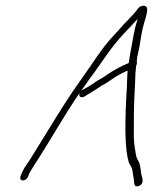

<svg xmlns="http://www.w3.org/2000/svg" viewBox="-20 -632 579 680"><path d="M61 7C68.5 7 76.8 0.7 79.5 -7L82.1 -14C83.3 -17.3 86.2 -22.7 90.9 -30C95.2 -38 101.5 -48 109.8 -60C159.9 -138 208 -224 260.6 -301C261.2 -301 261.7 -301.3 261.9 -302C257.3 -289.3 267.3 -284.2 278.6 -290C296 -300.3 313.1 -310.7 330.2 -322C335.9 -326.7 341.9 -330.3 348.2 -333C356.6 -337.7 364.8 -343 373 -349C391.1 -362.3 412.3 -373.6 432 -382C429.3 -350.7 430.8 -332.3 427.8 -299C424.2 -231 421.6 -158.9 428 -99C431.2 -79.7 432.8 -60.1 441.1 -47C450.9 -35.3 450.4 -12.4 454.2 5C455.7 16.2 453.5 33.5 471.9 26.5C492.7 18.6 483.5 -3.8 480.7 -13L478.3 -31C477.2 -39 476 -45.7 474.6 -51C471.4 -63 464.5 -67.5 461.8 -82C458.3 -102.5 454.3 -122.7 453.9 -148C453.9 -198.1 453.8 -253 456.7 -307C459.9 -342.5 457.5 -364.4 462.2 -399C464.3 -403 465.2 -406.3 464.9 -409C463.1 -422.1 468.8 -442.4 472.8 -461C479.2 -496.1 481.3 -519.9 490.5 -551C496.9 -572.2 503.9 -592.9 500.2 -605C495.6 -616.1 474.9 -612.9 467.4 -600C460.6 -589.6 449.3 -578.4 441.5 -570L428.4 -556C422.4 -550.7 416.5 -544.3 410.5 -537C401.5 -525.9 389.7 -513.9 380.4 -504C339.7 -460.4 304.9 -402.8 269 -353C205.2 -264.6 145.8 -161.7 86.4 -67C73.5 -48.1 61.8 -32.5 55.1 -14L52.5 -7C49.8 0.7 53.4 7 61 7ZM266.5 -309C283.4 -333.3 301.6 -358.8 318.4 -381.5C339.8 -410.6 364.7 -449.1 385.9 -475C407.6 -503.4 436.7 -530.4 459.7 -557C462.5 -559 465.1 -561.7 467.6 -565C466.4 -559.7 464.8 -554.3 462.8 -549C459.4 -537.7 456.3 -524.7 453.6 -510C449.2 -484.3 439.7 -437.4 435.9 -409C409.3 -397.8 384 -384.1 359.9 -368C347 -357.4 332.7 -351.6 318.5 -342C302.9 -330.6 288.1 -321.7 270.9 -313C269.8 -311.7 268.3 -310.3 266.5 -309Z"/></svg>

Font: Take Off
Style: Drunk
Weight: 400
Foundry: Cannot Into Space Fonts
Version: Version 0.89